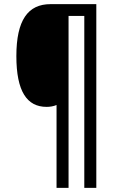

<svg xmlns="http://www.w3.org/2000/svg" viewBox="-20 -780 575 927"><path d="M445 127V-760H224C115 -760 59 -683 59 -509C59 -339 110 -264 205 -264C222 -264 239 -267 253 -273V127H311V-703H387V127Z"/></svg>

Font: Noto Sans Devanagari UI Condensed
Style: Regular
Weight: 400
Width: 3
Designer: Jelle Bosma - Monotype Design Team
Foundry: Monotype Imaging Inc.
Version: Version 2.004